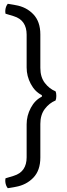

<svg xmlns="http://www.w3.org/2000/svg" viewBox="-20 -778 353 1009"><path d="M272 -298Q239 -311.5 215.5 -342.2Q192 -373 192 -421V-597Q192 -664.5 155.2 -703Q118.5 -741.5 62 -751L21 -758Q16 -752.5 12.5 -743.8Q9 -735 8 -725Q7 -715 9 -706L52 -693Q86.5 -682.5 103.2 -658Q120 -633.5 120 -596V-423Q120 -378 141.8 -337Q163.5 -296 200 -278V-270Q163.5 -252 141.8 -211Q120 -170 120 -125V49Q120 86.5 103.2 111Q86.5 135.5 52 146L9 159Q7 168 8 178Q9 188 12.5 196.8Q16 205.5 21 211L62 204Q118.5 194 155.2 155.8Q192 117.5 192 50V-127Q192 -174.5 215.5 -205.5Q239 -236.5 272 -250Q276 -258.5 276 -274.2Q276 -290 272 -298Z"/></svg>

Font: Signika Negative Light
Style: Regular
Weight: 300
Designer: Anna Giedry
Foundry: Anna Giedry
Version: Version 2.001